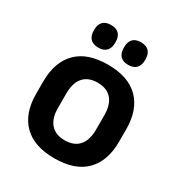

<svg xmlns="http://www.w3.org/2000/svg" viewBox="-164 -791 864 920"><g transform="rotate(30 268.0 -331.0)"><path d="M268 13.5Q155 13.5 96.8 -45Q38.5 -103.5 38.5 -211V-278.5Q38.5 -386.5 96.8 -445.2Q155 -504 268 -504Q381 -504 439.2 -445.2Q497.5 -386.5 497.5 -278.5V-211Q497.5 -103.5 439.5 -45Q381.5 13.5 268 13.5ZM268 -86Q319.5 -86 346.2 -116.8Q373 -147.5 373 -205V-284.5Q373 -343 346.2 -373.8Q319.5 -404.5 268 -404.5Q216.5 -404.5 189.8 -373.8Q163 -343 163 -284.5V-205Q163 -147.5 189.8 -116.8Q216.5 -86 268 -86ZM185 -551Q155.5 -551 140.8 -567Q126 -583 126 -611.5V-615.5Q126 -644.5 140.8 -660.2Q155.5 -676 185 -676Q215 -676 229.8 -660.2Q244.5 -644.5 244.5 -615.5V-611.5Q244.5 -583 229.8 -567Q215 -551 185 -551ZM351 -551Q321 -551 306.5 -567Q292 -583 292 -611.5V-615.5Q292 -644.5 306.5 -660.2Q321 -676 351 -676Q380.5 -676 395.2 -660.2Q410 -644.5 410 -615.5V-611.5Q410 -583 395.2 -567Q380.5 -551 351 -551Z"/></g></svg>

Font: Anek Bangla
Style: Semi-bold
Weight: 600
Designer: Sulekha Rajkumar (Bangla), Yesha Goshar (Latin)
Foundry: Ek Type
Version: Version 1.002;March 21, 2022;FontCreator 13.0.0.2683 64-bit